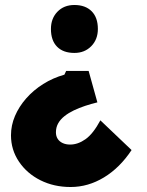

<svg xmlns="http://www.w3.org/2000/svg" viewBox="-20 -565 587 769"><path d="M335 -281 370 -155Q345 -149 321 -141Q297 -133 276 -123Q255 -113 238.5 -100Q222 -87 213 -71Q204 -55 204 -35Q204 -20 211 -9Q218 2 231 8Q244 14 261 14Q292 14 322.5 -7.5Q353 -29 382 -83L507 36Q460 107 396.5 145.5Q333 184 263 184Q196 184 142 157Q88 130 56 82.5Q24 35 24 -23Q24 -63 40 -100.5Q56 -138 85 -171Q114 -204 153 -228.5Q192 -253 238 -266L245 -281ZM278 -353Q233 -353 208.5 -378Q184 -403 184 -449Q184 -491 210 -518Q236 -545 278 -545Q322 -545 347 -520Q372 -495 372 -449Q372 -407 345.5 -380Q319 -353 278 -353Z"/></svg>

Font: Mach ExtraBold
Style: Regular
Weight: 800
Version: Version 1.002